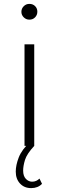

<svg xmlns="http://www.w3.org/2000/svg" viewBox="-20 -750 301 987"><path d="M106 0V-522H156V0ZM131 -649Q114 -649 102 -661Q90 -673 90 -689Q90 -706 102 -718Q114 -730 131 -730Q149 -730 160.5 -718.5Q172 -707 172 -690Q172 -673 160.5 -661Q149 -649 131 -649ZM140 217Q105 217 83 193.5Q61 170 61 132Q61 99 76.5 59Q92 19 137 -23L156 0Q118 41 108.5 72Q99 103 99 127Q99 155 113 169.5Q127 184 145 184Q157 184 166.5 179.5Q176 175 183 168L196 195Q175 217 140 217Z"/></svg>

Font: Montserrat Z Light
Style: Regular
Weight: 300
Designer: Julieta Ulanovsky
Foundry: Julieta Ulanovsky
Version: Version 8.000